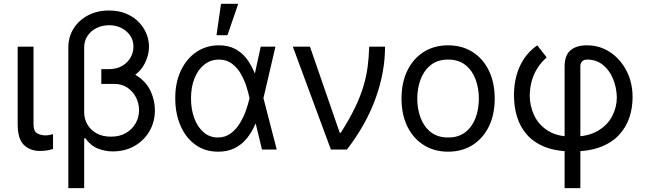

<svg xmlns="http://www.w3.org/2000/svg" viewBox="-20 -793 3425 1018"><path d="M73.7 -545.4H157.7V-134.8Q157.7 -96.2 177.7 -85.7Q197.8 -75.2 220.2 -75.2Q231 -75.2 243.4 -77.6Q255.9 -80.1 261.2 -82.5V-2.9Q250.5 0.5 233.2 3.9Q215.8 7.3 190.4 7.3Q140.1 7.3 106.9 -24.4Q73.7 -56.2 73.7 -134.8Z M517.1 -420.4H587.9Q662.6 -420.4 709.7 -388.9Q756.8 -357.4 779.1 -308.6Q801.3 -259.8 801.3 -209Q801.3 -147 772.5 -97.4Q743.7 -47.9 693.1 -19Q642.6 9.8 578.1 9.8Q538.6 9.8 500 -4.9Q461.4 -19.5 431.6 -61L426.3 -58.1V-197.3Q426.3 -162.6 443.4 -133.1Q460.4 -103.5 492.2 -85.9Q523.9 -68.4 568.4 -68.4Q614.7 -68.4 647.9 -87.9Q681.2 -107.4 699.2 -139.4Q717.3 -171.4 717.3 -209Q717.3 -244.6 701.2 -276.4Q685.1 -308.1 655.8 -328.1Q626.5 -348.1 586.4 -348.1H517.1ZM558.1 -737.3Q608.9 -737.3 648.2 -720.9Q687.5 -704.6 714.6 -677Q741.7 -649.4 755.9 -615.5Q770 -581.5 770 -545.4Q770 -500.5 747.3 -456.3Q724.6 -412.1 677.7 -382.8Q630.9 -353.5 558.1 -353.5H517.1V-426.3H556.6Q597.7 -426.3 627.2 -443.4Q656.7 -460.4 672.1 -487.8Q687.5 -515.1 687.5 -545.4Q687.5 -594.2 650.1 -626.7Q612.8 -659.2 558.1 -659.2Q522 -659.2 491.9 -644.3Q461.9 -629.4 444.1 -602.8Q426.3 -576.2 426.3 -541V204.6H342.3V-541Q342.3 -597.2 370.1 -641.6Q397.9 -686 446.8 -711.7Q495.6 -737.3 558.1 -737.3Z M1134.8 11.2Q1066.4 10.7 1015.9 -25.6Q965.3 -62 937.3 -126Q909.2 -189.9 909.2 -272.9Q909.2 -355 938.7 -418Q968.3 -481 1020.5 -516.8Q1072.8 -552.7 1140.6 -552.7Q1190.4 -552.7 1226.6 -533.7Q1262.7 -514.6 1288.1 -481Q1313.5 -447.3 1331.1 -403.3H1363.8L1376.5 -273.9L1447.3 0H1369.1L1302.7 -273.9Q1297.4 -299.8 1286.4 -334.5Q1275.4 -369.1 1256.8 -401.6Q1238.3 -434.1 1209.7 -455.6Q1181.2 -477.1 1140.6 -477.1Q1097.2 -477.1 1063.7 -450.9Q1030.3 -424.8 1011.5 -378.2Q992.7 -331.5 992.7 -271.5Q992.7 -212.4 1010.5 -165.3Q1028.3 -118.2 1060.3 -91.1Q1092.3 -64 1134.8 -64Q1174.3 -64 1203.4 -85.7Q1232.4 -107.4 1252.4 -140.6Q1272.5 -173.8 1284.7 -209.2Q1296.9 -244.6 1302.7 -271.5L1362.3 -545.4H1440.4L1376.5 -271.5L1363.8 -137.7H1335Q1316.4 -93.8 1289.1 -59.8Q1261.7 -25.9 1223.4 -7.1Q1185.1 11.7 1134.8 11.2ZM1127.9 -606.4 1151.9 -772.9H1243.2L1186 -606.4Z M1734.4 0 1532.7 -545.4H1623.5L1781.2 -89.4H1787.1Q1833 -161.6 1861.8 -221.4Q1890.6 -281.2 1906.5 -334.2Q1922.4 -387.2 1929.2 -438.5Q1936 -489.7 1937.5 -545.4H2021.5Q2021.5 -409.2 1970.9 -270Q1920.4 -130.9 1819.3 0Z M2356 11.2Q2282.2 11.2 2226.6 -23.9Q2170.9 -59.1 2139.9 -122.3Q2108.9 -185.5 2108.9 -270Q2108.9 -355.5 2139.9 -418.9Q2170.9 -482.4 2226.6 -517.6Q2282.2 -552.7 2356 -552.7Q2429.7 -552.7 2485.4 -517.6Q2541 -482.4 2572 -418.7Q2603 -355 2603 -270Q2603 -185.5 2572 -122.3Q2541 -59.1 2485.4 -23.9Q2429.7 11.2 2356 11.2ZM2356 -64Q2412.1 -64 2448.2 -92.8Q2484.4 -121.6 2501.7 -168.5Q2519 -215.3 2519 -270Q2519 -324.7 2501.7 -371.8Q2484.4 -418.9 2448.2 -448Q2412.1 -477.1 2356 -477.1Q2299.8 -477.1 2263.7 -448Q2227.5 -418.9 2210 -371.8Q2192.4 -324.7 2192.4 -270Q2192.4 -215.3 2210 -168.5Q2227.5 -121.6 2263.7 -92.8Q2299.8 -64 2356 -64Z M2973.6 204.6V-440.4Q2973.6 -499 3004.4 -525.9Q3035.2 -552.7 3092.8 -552.7Q3159.7 -552.7 3214.4 -516.6Q3269 -480.5 3301.5 -418.2Q3334 -356 3334 -276.9Q3334 -220.2 3316.7 -168.9Q3299.3 -117.7 3261.7 -77.1Q3224.1 -36.6 3163.1 -13.4Q3102.1 9.8 3014.6 9.8Q2929.2 9.8 2870.1 -13.7Q2811 -37.1 2774.4 -78.4Q2737.8 -119.6 2721.4 -173.6Q2705.1 -227.5 2705.1 -288.6Q2705.1 -344.7 2718.8 -394Q2732.4 -443.4 2759.8 -483.6Q2787.1 -523.9 2828.6 -552.7L2878.4 -488.8Q2850.1 -463.4 2830.6 -433.3Q2811 -403.3 2800.5 -367.4Q2790 -331.5 2788.6 -288.6Q2788.6 -232.4 2812 -181.9Q2835.4 -131.3 2885.3 -99.9Q2935.1 -68.4 3014.6 -68.4Q3097.2 -68.4 3149.2 -98.9Q3201.2 -129.4 3225.8 -177.2Q3250.5 -225.1 3250.5 -276.9Q3249 -331.1 3229.7 -376.7Q3210.4 -422.4 3175.8 -449.7Q3141.1 -477.1 3092.8 -477.1Q3074.7 -477.1 3065.9 -467Q3057.1 -457 3057.1 -443.4V204.6Z"/></svg>

Font: Sahel VF Regular
Style: Regular
Weight: 400
Foundry: Saber Rastikerdar (saber.rastikerdar@gmail.com)
Version: Version 3.4.0